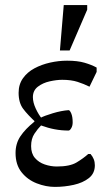

<svg xmlns="http://www.w3.org/2000/svg" viewBox="-20 -719 421 753"><path d="M195 14Q160 14 124 0Q88 -14 64.5 -43.5Q41 -73 41 -119Q41 -156 60 -184.5Q79 -213 115 -242V-249L137 -256Q154 -265 187.5 -275Q221 -285 249 -287Q254 -287 259.5 -274Q265 -261 265 -239Q265 -226 259.5 -216.5Q254 -207 249 -207Q221 -207 194.5 -212Q168 -217 141 -227Q128 -214 115 -194.5Q102 -175 102 -146Q102 -117 117 -99.5Q132 -82 155.5 -74Q179 -66 203 -66Q254 -66 280.5 -82Q307 -98 326 -115H335Q343 -106 347.5 -95Q352 -84 352 -71Q352 -39 328.5 -20.5Q305 -2 269 6Q233 14 195 14ZM145 -253 123 -237Q89 -268 71 -292Q53 -316 53 -355Q53 -388 70 -412Q87 -436 115 -451Q143 -466 176.5 -473.5Q210 -481 243 -481Q284 -481 311.5 -473Q339 -465 359 -454V-437L331 -379Q309 -390 284 -398Q259 -406 224 -406Q202 -406 175 -400Q148 -394 128.5 -379Q109 -364 109 -338Q109 -317 120.5 -292.5Q132 -268 145 -253ZM253 -521H215L230 -699H322V-681Z"/></svg>

Font: STIX Two Text
Style: Regular
Weight: 400
Designer: Ross Mills, John Hudson & Paul Hanslow, Tiro Typeworks Ltd; with prior portions MicroPress Inc., and Coen Hoffman.
Foundry: Tiro Typeworks Ltd
Version: Version 2.13 b171